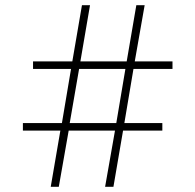

<svg xmlns="http://www.w3.org/2000/svg" viewBox="-20 -718 751 738"><path d="M422 -216H244L206 0H175L212 -216H68V-245H218L253 -453H107V-482H258L295 -698H326L289 -482H467L504 -698H536L498 -482H643V-453H493L458 -245H604V-216H453L416 0H384ZM427 -245 462 -453H284L248 -245Z"/></svg>

Font: IBM Plex Sans KR ExtLt
Style: Regular
Weight: 200
Designer: Mike Abbink; Paul van der Laan; Pieter van Rosmalen; Wujin Sim; Chorong Kim; Dohee Lee;
Foundry: Sandoll Inc.
Version: Version 1.002